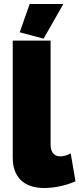

<svg xmlns="http://www.w3.org/2000/svg" viewBox="-20 -934 399 964"><path d="M44 -730H234V-209Q234 -180 246.5 -164.5Q259 -149 283 -149Q295 -149 309 -153Q323 -157 335 -164L359 -24Q325 -8 282.5 1Q240 10 202 10Q126 10 85 -29.5Q44 -69 44 -142ZM199 -740 79 -772 129 -914H298Z"/></svg>

Font: Raleway Thin Black
Style: Regular
Weight: 900
Version: Version 4.026